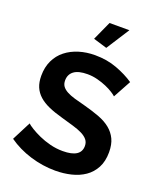

<svg xmlns="http://www.w3.org/2000/svg" viewBox="-166 -1025 946 1136"><g transform="rotate(20 306.5 -457.5)"><path d="M356 -778 270 -804 324 -923H449ZM497 -524Q490 -531 471.5 -543Q453 -555 426.5 -566.5Q400 -578 369 -586Q338 -594 306 -594Q249 -594 221 -573Q193 -552 193 -514Q193 -492 203.5 -477.5Q214 -463 234 -452Q254 -441 284.5 -432Q315 -423 355 -413Q407 -399 449.5 -383Q492 -367 521.5 -343Q551 -319 567 -285.5Q583 -252 583 -203Q583 -146 561.5 -105.5Q540 -65 503.5 -40Q467 -15 419.5 -3.5Q372 8 320 8Q240 8 162 -16Q84 -40 22 -84L83 -203Q92 -194 115.5 -179.5Q139 -165 171 -150.5Q203 -136 242 -126Q281 -116 322 -116Q436 -116 436 -189Q436 -212 423 -228Q410 -244 386 -256Q362 -268 328 -278Q294 -288 252 -300Q201 -314 163.5 -330.5Q126 -347 101 -369.5Q76 -392 63.5 -421.5Q51 -451 51 -492Q51 -546 71 -588Q91 -630 126.5 -658Q162 -686 209 -700.5Q256 -715 310 -715Q385 -715 448 -691.5Q511 -668 558 -636Z"/></g></svg>

Font: PTCRaleway
Style: Bold
Weight: 700
Designer: Matt McInerney, Pablo Impallari, Rodrigo Fuenzalida
Foundry: Matt McInerney, Pablo Impallari, Rodrigo Fuenzalida
Version: Version 3.000g; ttfautohint (v1.5) -l 8 -r 28 -G 28 -x 14 -D